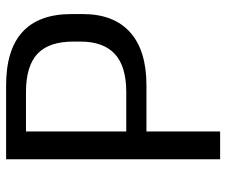

<svg xmlns="http://www.w3.org/2000/svg" viewBox="-76 -664 740 628"><g transform="rotate(-90 294.0 -350.0)"><path d="M87 -700H329Q445 -700 503.5 -646.5Q562 -593 562 -486V-449Q562 -348 502.5 -294.5Q443 -241 329 -241H173V-307H307Q391 -307 431.5 -344.5Q472 -382 472 -457V-480Q472 -560 432 -597.5Q392 -635 307 -635H157L178 -656V0H87Z"/></g></svg>

Font: Pathway Extreme 72pt Medium
Style: Regular
Weight: 500
Designer: Eduardo Rodriguez Tunni
Foundry: Eduardo Rodriguez Tunni
Version: Version 1.001;gftools[0.9.26]